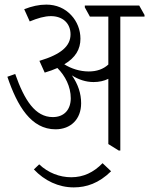

<svg xmlns="http://www.w3.org/2000/svg" viewBox="-20 -647 647 833"><path d="M221 -86C287 -86 332 -130 332 -199C332 -241 319 -281 292 -320C320 -302 352 -291 386 -291C410 -291 432 -296 450 -305V-22L495 6H502V-575H607V-582L584 -623H348V-615L370 -575H450V-367C428 -347 400 -337 365 -337C327 -337 289 -349 259 -368C308 -397 329 -434 329 -479C329 -518 314 -554 290 -580C262 -611 224 -627 181 -627C149 -627 118 -620 85 -607L109 -554C143 -568 173 -577 201 -577C252 -577 286 -546 286 -498C286 -447 245 -411 151 -383L174 -332C195 -338 213 -345 229 -352C263 -318 287 -271 287 -221C287 -172 259 -139 209 -139C133 -139 86 -212 46 -326L12 -314C55 -187 115 -86 221 -86ZM300 166C355 166 409 148 462 96L425 61C386 101 342 122 289 122C239 122 189 103 150 66L127 88C173 137 234 166 300 166Z"/></svg>

Font: Noto Serif Devanagari Condensed Light
Style: Regular
Weight: 300
Width: 3
Designer: Universal Thirst, Indian Type Foundry and the Monotype Design Team
Foundry: Monotype Imaging Inc.
Version: Version 2.004